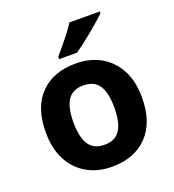

<svg xmlns="http://www.w3.org/2000/svg" viewBox="-140 -874 898 992"><g transform="rotate(-20 309.5 -378.0)"><path d="M574 -274Q574 -138 502.5 -64Q431 10 308 10Q232 10 172.5 -23Q113 -56 79 -119.5Q45 -183 45 -274Q45 -410 116 -483Q187 -556 311 -556Q388 -556 447 -523Q506 -490 540 -427.5Q574 -365 574 -274ZM197 -274Q197 -193 223.5 -151.5Q250 -110 310 -110Q369 -110 395.5 -151.5Q422 -193 422 -274Q422 -355 395.5 -395.5Q369 -436 309 -436Q250 -436 223.5 -395.5Q197 -355 197 -274ZM521 -756Q507 -742 484 -722Q461 -702 434.5 -680Q408 -658 382.5 -638.5Q357 -619 338 -606H239V-619Q255 -638 276.5 -663.5Q298 -689 319 -716.5Q340 -744 354 -766H521Z"/></g></svg>

Font: Noto Sans Devanagari UI
Style: Bold
Weight: 700
Designer: Jelle Bosma - Monotype Design Team
Foundry: Monotype Imaging Inc.
Version: Version 2.004; ttfautohint (v1.8.4.7-5d5b)